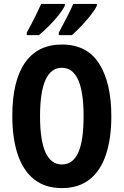

<svg xmlns="http://www.w3.org/2000/svg" viewBox="-20 -953 633 983"><path d="M550 -358Q550 -244 522.5 -161.5Q495 -79 439 -34.5Q383 10 297 10Q211 10 154.5 -35Q98 -80 70.5 -163Q43 -246 43 -359Q43 -539 108 -632Q173 -725 297 -725Q426 -725 488 -626.5Q550 -528 550 -358ZM185 -358Q185 -111 297 -111Q353 -111 380.5 -171.5Q408 -232 408 -358Q408 -606 297 -606Q185 -606 185 -358ZM476 -924Q467 -904 444.5 -875.5Q422 -847 396 -819.5Q370 -792 348 -773H281V-786Q306 -832 326.5 -872.5Q347 -913 355 -933H476ZM312 -924Q302 -903 280.5 -876Q259 -849 232.5 -822Q206 -795 179 -773H117V-786Q143 -833 162.5 -873Q182 -913 191 -933H312Z"/></svg>

Font: Noto Sans Armenian ExtraCondensed
Style: Bold
Weight: 700
Width: 2
Designer: Monotype Design Team
Foundry: Monotype Imaging Inc.
Version: Version 2.008; ttfautohint (v1.8.4.7-5d5b)